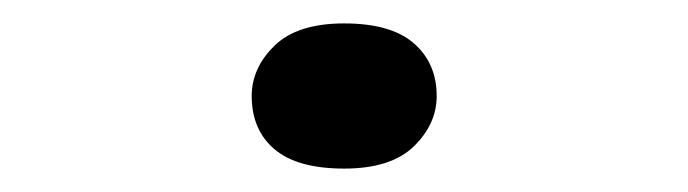

<svg xmlns="http://www.w3.org/2000/svg" viewBox="-20 -398 588 164"><path d="M274 -254Q234 -254 214.5 -270.5Q195 -287 195 -316Q195 -340 214.5 -359Q234 -378 274 -378Q314 -378 333.5 -361Q353 -344 353 -316Q353 -292 333.5 -273Q314 -254 274 -254Z"/></svg>

Font: Lexend Zetta Light
Style: Regular
Weight: 300
Designer: Bonnie Shaver-Troup, Thomas Jockin
Foundry: Lexend
Version: Version 1.007